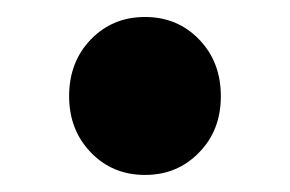

<svg xmlns="http://www.w3.org/2000/svg" viewBox="-20 -433 340 225"><path d="M61 -320.3Q61 -360.4 86.4 -386.7Q111.8 -413.1 149.9 -413.1Q188 -413.1 213.4 -386.7Q238.8 -360.4 238.8 -320.3Q238.8 -280.3 213.4 -254.4Q188 -228 149.9 -228Q111.8 -228 86.4 -254.4Q61 -280.8 61 -320.3Z"/></svg>

Font: SourceSansPro-Bold
Style: Bold
Weight: 700
Designer: Paul D. Hunt
Foundry: Adobe Systems Incorporated
Version: Version 1.050;PS Version 1.000;hotconv 1.0.70;makeotf.lib2.5